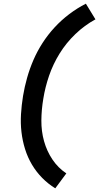

<svg xmlns="http://www.w3.org/2000/svg" viewBox="-20 -861 540 1042"><path d="M280 161Q241 137 209 104.5Q177 72 153.5 32.5Q130 -7 116 -52Q102 -97 96.5 -144.5Q91 -192 94 -241.5Q97 -291 105 -340Q113 -389 127 -438.5Q141 -488 161.5 -535.5Q182 -583 211 -628Q240 -673 276.5 -712.5Q313 -752 356 -784.5Q399 -817 446 -841L498 -756Q439 -724 389 -676Q339 -628 303.5 -570.5Q268 -513 246.5 -450.5Q225 -388 215 -325Q205 -266 204.5 -207.5Q204 -149 219 -95Q234 -41 264.5 4.5Q295 50 340 80Z"/></svg>

Font: Iosevka Custom
Style: Bold Italic
Weight: 700
Italic angle: -9°
Designer: Belleve Invis
Foundry: Belleve Invis
Version: Version 30.3.1; ttfautohint (v1.8.3)